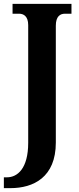

<svg xmlns="http://www.w3.org/2000/svg" viewBox="-37 -734 408 994"><path d="M-17 240H17C136 240 252 184 252 4V-601C252 -650 275 -663 299 -663H333V-714H28V-663H62C85 -663 109 -650 109 -604V5C109 139 53 184 -1 184H-17Z"/></svg>

Font: Noto Serif Georgian Condensed Bold
Style: Regular
Weight: 700
Width: 3
Designer: Monotype Design Team, Akaki Razmadze
Foundry: Google LLC
Version: Version 2.003